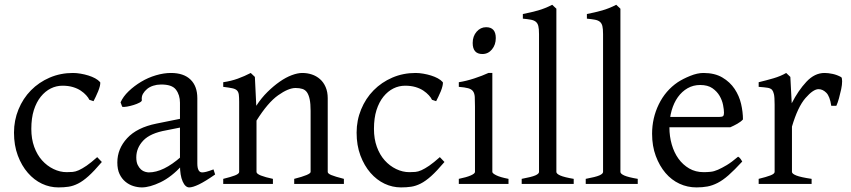

<svg xmlns="http://www.w3.org/2000/svg" viewBox="-20 -777 3593 811"><path d="M410.2 -92.8Q377.9 -54.7 354 -33.2Q330.1 -11.7 309.6 -1.5Q289.1 8.8 269.5 11.7Q250 14.6 226.6 14.6Q190.4 14.6 157.2 -1Q124 -16.6 97.7 -46.9Q71.3 -77.1 55.2 -120.1Q39.1 -163.1 39.1 -216.8Q39.1 -268.6 58.1 -314.9Q77.1 -361.3 110.8 -395.5Q144.5 -429.7 189.9 -449.2Q235.4 -468.8 288.1 -468.8Q303.7 -468.8 320.8 -465.8Q337.9 -462.9 353.5 -458Q369.1 -453.1 381.8 -446.3Q394.5 -439.5 403.3 -429.7Q404.3 -423.8 401.9 -413.6Q399.4 -403.3 394.5 -391.1Q389.6 -378.9 384.3 -368.2Q378.9 -357.4 375 -349.6L357.4 -355.5Q353.5 -364.3 344.2 -374.5Q335 -384.8 321.3 -394Q307.6 -403.3 288.1 -409.2Q268.6 -415 244.1 -415Q217.8 -415 194.3 -403.3Q170.9 -391.6 152.3 -368.7Q133.8 -345.7 123 -312Q112.3 -278.3 112.3 -232.4Q112.3 -190.4 124.5 -156.7Q136.7 -123 157.7 -99.6Q178.7 -76.2 206.1 -63Q233.4 -49.8 261.7 -49.8Q275.4 -49.8 287.1 -50.8Q298.8 -51.8 313 -58.1Q327.1 -64.5 345.7 -77.1Q364.3 -89.8 390.6 -113.3L410.2 -92.8Z M888.7 -40Q846.7 -10.7 820.3 2Q793.9 14.6 779.3 14.6Q762.7 14.6 751.5 -10.7Q740.2 -36.1 740.2 -80.1V-342.8Q740.2 -376 723.1 -398.4Q706.1 -420.9 658.2 -419.9Q642.6 -419.9 627.4 -415Q612.3 -410.2 601.6 -401.4Q590.8 -392.6 584 -380.9Q577.1 -369.1 579.1 -353.5Q579.1 -348.6 568.8 -343.3Q558.6 -337.9 544.4 -333.5Q530.3 -329.1 516.6 -326.7Q502.9 -324.2 496.1 -326.2L489.3 -344.7Q500 -369.1 523.4 -391.6Q546.9 -414.1 576.2 -431.6Q605.5 -449.2 638.7 -459Q671.9 -468.8 702.1 -468.8Q755.9 -468.8 784.7 -440.9Q813.5 -413.1 813.5 -362.3V-86.9Q813.5 -48.8 834 -48.8Q840.8 -48.8 851.1 -51.3Q861.3 -53.7 881.8 -61.5ZM682.6 -226.6Q615.2 -214.8 585.4 -183.6Q555.7 -152.3 555.7 -112.3Q555.7 -92.8 561.5 -80.6Q567.4 -68.4 575.7 -61Q584 -53.7 593.3 -51.3Q602.5 -48.8 608.4 -48.8Q669.9 -48.8 745.1 -115.2L750 -79.1Q704.1 -29.3 658.2 -7.3Q612.3 14.6 579.1 14.6Q561.5 14.6 543 8.8Q524.4 2.9 509.3 -9.8Q494.1 -22.5 484.9 -42Q475.6 -61.5 475.6 -90.8Q475.6 -148.4 517.1 -193.4Q558.6 -238.3 640.6 -254.9L794.9 -286.1L799.8 -250Z M1222.7 0V-21.5Q1292 -39.1 1292 -50.8V-308.6Q1292 -338.9 1288.1 -357.4Q1284.2 -376 1276.9 -386.7Q1269.5 -397.5 1257.3 -401.4Q1245.1 -405.3 1228.5 -405.3Q1198.2 -405.3 1154.8 -374.5Q1111.3 -343.8 1063.5 -267.6V-50.8Q1063.5 -43 1082 -35.6Q1100.6 -28.3 1132.8 -21.5V0H922.9V-21.5Q955.1 -29.3 972.7 -36.1Q990.2 -43 990.2 -50.8V-346.7Q990.2 -365.2 988.8 -377Q987.3 -388.7 981 -395Q974.6 -401.4 960.9 -404.3Q947.3 -407.2 922.9 -410.2V-429.7Q956.1 -434.6 984.4 -444.8Q1012.7 -455.1 1039.1 -468.8L1056.6 -452.1L1062.5 -330.1Q1084 -363.3 1109.9 -388.7Q1135.7 -414.1 1161.6 -432.1Q1187.5 -450.2 1212.4 -459.5Q1237.3 -468.8 1256.8 -468.8Q1278.3 -468.8 1297.4 -462.4Q1316.4 -456.1 1331.5 -442.9Q1346.7 -429.7 1355.5 -409.2Q1364.3 -388.7 1364.3 -362.3V-50.8Q1364.3 -43.9 1379.4 -37.6Q1394.5 -31.2 1432.6 -21.5V0Z M1857.4 -92.8Q1825.2 -54.7 1801.3 -33.2Q1777.3 -11.7 1756.8 -1.5Q1736.3 8.8 1716.8 11.7Q1697.3 14.6 1673.8 14.6Q1637.7 14.6 1604.5 -1Q1571.3 -16.6 1544.9 -46.9Q1518.6 -77.1 1502.4 -120.1Q1486.3 -163.1 1486.3 -216.8Q1486.3 -268.6 1505.4 -314.9Q1524.4 -361.3 1558.1 -395.5Q1591.8 -429.7 1637.2 -449.2Q1682.6 -468.8 1735.4 -468.8Q1751 -468.8 1768.1 -465.8Q1785.2 -462.9 1800.8 -458Q1816.4 -453.1 1829.1 -446.3Q1841.8 -439.5 1850.6 -429.7Q1851.6 -423.8 1849.1 -413.6Q1846.7 -403.3 1841.8 -391.1Q1836.9 -378.9 1831.5 -368.2Q1826.2 -357.4 1822.3 -349.6L1804.7 -355.5Q1800.8 -364.3 1791.5 -374.5Q1782.2 -384.8 1768.6 -394Q1754.9 -403.3 1735.4 -409.2Q1715.8 -415 1691.4 -415Q1665 -415 1641.6 -403.3Q1618.2 -391.6 1599.6 -368.7Q1581.1 -345.7 1570.3 -312Q1559.6 -278.3 1559.6 -232.4Q1559.6 -190.4 1571.8 -156.7Q1584 -123 1605 -99.6Q1626 -76.2 1653.3 -63Q1680.7 -49.8 1709 -49.8Q1722.7 -49.8 1734.4 -50.8Q1746.1 -51.8 1760.3 -58.1Q1774.4 -64.5 1793 -77.1Q1811.5 -89.8 1837.9 -113.3L1857.4 -92.8Z M2074.2 -616.2Q2074.2 -587.9 2058.1 -568.4Q2042 -548.8 2017.6 -548.8Q1976.6 -548.8 1976.6 -595.7Q1976.6 -624 1993.2 -643.1Q2009.8 -662.1 2033.2 -662.1Q2074.2 -662.1 2074.2 -616.2ZM1918 0V-21.5Q1951.2 -28.3 1968.8 -36.1Q1986.3 -43.9 1986.3 -50.8V-327.1Q1986.3 -352.5 1985.4 -367.7Q1984.4 -382.8 1978 -391.6Q1971.7 -400.4 1957.5 -404.3Q1943.4 -408.2 1918 -410.2V-429.7Q1949.2 -434.6 1983.4 -445.8Q2017.6 -457 2043 -468.8H2059.6V-50.8Q2059.6 -44.9 2076.2 -36.6Q2092.8 -28.3 2127.9 -21.5V0Z M2183.6 0V-21.5Q2225.6 -29.3 2241.2 -36.1Q2256.8 -43 2256.8 -50.8V-632.8Q2256.8 -655.3 2253.9 -667Q2251 -678.7 2243.2 -685.1Q2235.4 -691.4 2222.2 -693.8Q2209 -696.3 2188.5 -698.2V-717.8Q2223.6 -724.6 2252.9 -732.9Q2282.2 -741.2 2312.5 -756.8L2330.1 -740.2V-50.8Q2330.1 -43 2346.7 -35.6Q2363.3 -28.3 2403.3 -21.5V0Z M2454.1 0V-21.5Q2496.1 -29.3 2511.7 -36.1Q2527.3 -43 2527.3 -50.8V-632.8Q2527.3 -655.3 2524.4 -667Q2521.5 -678.7 2513.7 -685.1Q2505.9 -691.4 2492.7 -693.8Q2479.5 -696.3 2459 -698.2V-717.8Q2494.1 -724.6 2523.4 -732.9Q2552.7 -741.2 2583 -756.8L2600.6 -740.2V-50.8Q2600.6 -43 2617.2 -35.6Q2633.8 -28.3 2673.8 -21.5V0Z M3118.2 -272.5Q3109.4 -262.7 3094.7 -254.4Q3080.1 -246.1 3064.5 -239.3H2784.2L2785.2 -283.2H3019.5Q3030.3 -283.2 3034.2 -286.6Q3038.1 -290 3038.1 -300.8Q3038.1 -313.5 3034.2 -333.5Q3030.3 -353.5 3019.5 -372.1Q3008.8 -390.6 2989.3 -404.3Q2969.7 -418 2937.5 -418Q2908.2 -418 2884.3 -404.3Q2860.4 -390.6 2843.3 -366.7Q2826.2 -342.8 2816.9 -310.1Q2807.6 -277.3 2807.6 -238.3Q2807.6 -201.2 2817.4 -167Q2827.1 -132.8 2845.7 -106.9Q2864.3 -81.1 2891.1 -65.4Q2918 -49.8 2952.1 -49.8Q2966.8 -49.8 2981.4 -51.3Q2996.1 -52.7 3012.7 -60.1Q3029.3 -67.4 3049.8 -79.6Q3070.3 -91.8 3097.7 -115.2Q3103.5 -112.3 3108.4 -105.5Q3113.3 -98.6 3115.2 -94.7Q3082 -58.6 3057.6 -37.1Q3033.2 -15.6 3011.2 -4.4Q2989.3 6.8 2968.3 10.7Q2947.3 14.6 2921.9 14.6Q2883.8 14.6 2850.1 -1Q2816.4 -16.6 2791 -46.4Q2765.6 -76.2 2750 -118.2Q2734.4 -160.2 2734.4 -211.9Q2734.4 -278.3 2762.7 -336.4Q2791 -394.5 2842.8 -429.7Q2865.2 -444.3 2895.5 -456.5Q2925.8 -468.8 2951.2 -468.8Q2999 -468.8 3031.2 -449.7Q3063.5 -430.7 3083 -401.4Q3102.5 -372.1 3110.4 -337.9Q3118.2 -303.7 3118.2 -272.5Z M3533.2 -451.2Q3537.1 -448.2 3537.1 -433.6Q3537.1 -418.9 3533.2 -400.4Q3529.3 -381.8 3523.9 -362.3Q3518.6 -342.8 3512.7 -330.1H3491.2Q3485.4 -370.1 3470.2 -385.3Q3455.1 -400.4 3437.5 -400.4Q3415 -400.4 3382.3 -362.8Q3349.6 -325.2 3325.2 -242.2V-50.8Q3325.2 -43 3343.8 -35.6Q3362.3 -28.3 3408.2 -21.5V0H3184.6V-21.5Q3216.8 -29.3 3234.4 -36.1Q3252 -43 3252 -50.8V-335Q3252 -367.2 3249 -379.4Q3246.1 -391.6 3241.2 -397.5Q3234.4 -404.3 3222.7 -406.2Q3210.9 -408.2 3184.6 -410.2V-429.7Q3216.8 -437.5 3247.1 -446.3Q3277.3 -455.1 3300.8 -468.8L3318.4 -452.1L3324.2 -340.8Q3351.6 -394.5 3386.2 -431.6Q3420.9 -468.8 3462.9 -468.8Q3478.5 -468.8 3497.1 -464.8Q3515.6 -460.9 3533.2 -451.2Z"/></svg>

Font: Podda
Style: Regular
Weight: 400
Designer: Md. Tanbin Islam Siyam
Foundry: Tanbin Islam Siyam
Version: Version 0.258